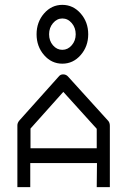

<svg xmlns="http://www.w3.org/2000/svg" viewBox="-20 -819 526 790"><path d="M161.2 -763.5Q192 -799 236.5 -799Q281 -799 312 -763.5Q343 -728 343 -678Q343 -628 312 -592.5Q281 -557 236.5 -557Q192 -557 161.2 -592.5Q130.5 -628 130.5 -678Q130.5 -728 161.2 -763.5ZM291.5 -678Q291.5 -705 275.2 -724Q259 -743 236.5 -743Q214.5 -743 198.2 -724Q182 -705 182 -678Q182 -651 198 -632.5Q214 -614 236.5 -614Q259 -614 275.2 -632.8Q291.5 -651.5 291.5 -678ZM104.5 -148V-49H51.5V-303Q51.5 -313.5 59.5 -323L221.5 -504Q228.5 -513 239.5 -513Q252 -513 260 -504L425 -322Q432 -314.5 432 -301V-49H378L379 -148ZM105.5 -209H378V-289L240.5 -441L105.5 -290Z"/></svg>

Font: 3270 Nerd Font Mono SemCond
Style: Regular
Weight: 400
Monospace: yes
Version: Version 3.0.1;Nerd Fonts 3.1.1